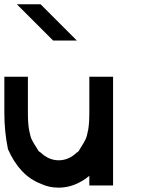

<svg xmlns="http://www.w3.org/2000/svg" viewBox="-20 -853 707 883"><path d="M390.8 -44.2Q324.2 10 250 10Q204.2 10 166.7 -8.3Q70.8 -45 16.7 -166.7Q0 -248.3 0 -333.3V-500H108.3V-333.3Q108.3 -285 113.8 -255.4Q119.2 -225.8 125.8 -211.7Q132.5 -197.5 152.5 -166.7Q155.8 -157.5 166.7 -151.7Q204.2 -115.8 250 -115.8Q295.8 -115.8 333.3 -151.7Q343.3 -156.7 346.7 -166.7Q366.7 -197.5 373.3 -211.7Q380 -225.8 385.4 -255.4Q390.8 -285 390.8 -333.3V-500H500V0H390.8ZM166.7 -833.3 333.3 -666.7H224.2L57.5 -833.3Z"/></svg>

Font: 0xA000-Mono
Style: Mono-Bold
Weight: 700
Version: Version 0.1